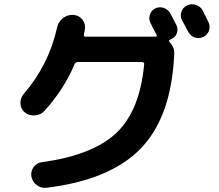

<svg xmlns="http://www.w3.org/2000/svg" viewBox="-20 -844 1040 911"><path d="M941.4 -794.9Q946.3 -785.2 955.6 -766.1Q964.8 -747.1 968.8 -739.3Q978.5 -719.7 971.7 -699.2Q964.8 -678.7 944.8 -668.9Q924.8 -659.2 904.3 -666Q883.8 -672.9 873 -693.4Q864.3 -710.9 843.8 -747.1Q834 -766.6 840.3 -787.1Q846.7 -807.6 866.7 -817.9Q886.7 -828.1 909.2 -820.8Q931.6 -813.5 941.4 -794.9ZM96.7 -311.5Q78.1 -327.1 77.1 -353Q76.2 -378.9 92.8 -398.4Q211.9 -537.1 251 -713.9Q256.8 -741.2 278.3 -757.8Q299.8 -774.4 327.1 -773.4Q354.5 -771.5 370.6 -751.5Q386.7 -731.4 382.8 -705.1Q381.8 -697.3 377.9 -680.7Q376 -669.9 386.7 -669.9H717.8Q726.6 -669.9 722.7 -678.7Q722.7 -679.7 722.2 -679.7Q721.7 -679.7 721.7 -680.7Q716.8 -689.5 708 -707Q699.2 -724.6 694.3 -734.4Q684.6 -752.9 690.9 -773.4Q697.3 -793.9 715.8 -803.7Q735.4 -813.5 756.3 -806.6Q777.3 -799.8 788.1 -780.3Q793 -771.5 801.8 -753.9Q810.5 -736.3 816.4 -726.6Q826.2 -707 819.3 -687Q812.5 -667 792 -658.2L786.1 -655.3Q783.2 -654.3 782.7 -650.9Q782.2 -647.5 784.2 -644.5Q809.6 -619.1 806.6 -585Q793 -289.1 647.5 -139.2Q502 10.7 200.2 46.9Q174.8 49.8 154.3 34.2Q133.8 18.6 128.9 -6.8Q125 -31.2 139.6 -51.3Q154.3 -71.3 177.7 -74.2Q419.9 -107.4 531.7 -212.9Q643.6 -318.4 664.1 -539.1Q665 -543 662.1 -546.4Q659.2 -549.8 654.3 -549.8H349.6Q338.9 -549.8 334 -540Q283.2 -418.9 189.5 -316.4Q171.9 -297.9 144 -296.4Q116.2 -294.9 96.7 -311.5Z"/></svg>

Font: Rounded-X Mgen+ 1mn bold
Style: Bold
Weight: 700
Designer: [Source Han Sans]
Ryoko NISHIZUKA  (kana & ideographs); Paul D. Hunt (Latin, Greek & Cyrillic); Wenlong ZHANG  (bopomofo
Version: Version 1.059.20150602